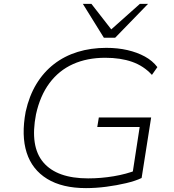

<svg xmlns="http://www.w3.org/2000/svg" viewBox="-20 -959 897 987"><path d="M422 8Q300 8 222.5 -39.5Q145 -87 117 -174.5Q89 -262 112 -385Q130 -466 167 -527Q204 -588 257.5 -629.5Q311 -671 379 -692Q447 -713 526 -713Q585 -713 635 -701.5Q685 -690 724.5 -668.5Q764 -647 789 -614L761 -574Q719 -620 659.5 -641Q600 -662 521 -662Q428 -662 355.5 -629.5Q283 -597 234.5 -532Q186 -467 165 -371Q133 -206 203 -124Q273 -42 433 -42Q499 -42 564.5 -53Q630 -64 683 -85L658 -46L698 -306H480L488 -355H757L708 -44Q677 -29 628.5 -17.5Q580 -6 526.5 1Q473 8 422 8ZM514 -765 406 -939H450L552 -808L699 -939H741L572 -765Z"/></svg>

Font: Nunito Sans 7pt SemiExpanded ExtraLight
Style: Italic
Weight: 250
Width: 6
Italic angle: -9°
Designer: Vernon Adams
Foundry: Vernon Adams
Version: Version 3.101;gftools[0.9.27]